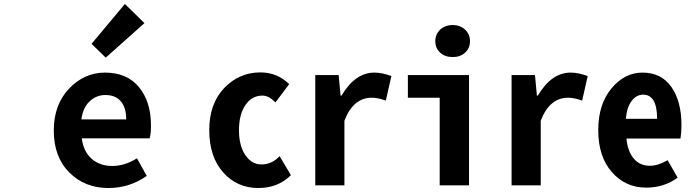

<svg xmlns="http://www.w3.org/2000/svg" viewBox="-20 -944 3530 978"><path d="M532.2 13.7Q412.1 13.7 333 -65.4Q253.9 -144.5 253.9 -279.3Q253.9 -410.2 331.5 -492.2Q409.2 -574.2 514.6 -574.2Q627 -574.2 688 -500Q749 -425.8 749 -305.7Q749 -261.7 742.2 -239.3H396.5Q405.3 -171.9 446.8 -135.3Q488.3 -98.6 551.8 -98.6Q616.2 -98.6 677.7 -137.7L727.5 -47.9Q639.6 13.7 532.2 13.7ZM394.5 -335.9H623Q623 -394.5 596.2 -427.2Q569.3 -460 516.6 -460Q470.7 -460 436.5 -427.7Q402.3 -395.5 394.5 -335.9ZM518.6 -650.4 446.3 -720.7 616.2 -923.8 715.8 -826.2Z M1295.9 13.7Q1187.5 13.7 1116.7 -65.9Q1045.9 -145.5 1045.9 -281.2Q1045.9 -416 1122.1 -495.6Q1198.2 -575.2 1306.6 -575.2Q1391.6 -575.2 1453.1 -515.6L1382.8 -421.9Q1350.6 -457 1316.4 -457Q1262.7 -457 1230 -408.7Q1197.3 -360.4 1197.3 -281.2Q1197.3 -202.1 1229.5 -154.3Q1261.7 -106.4 1311.5 -106.4Q1364.3 -106.4 1404.3 -148.4L1461.9 -51.8Q1396.5 13.7 1295.9 13.7Z M1585.9 0V-561.5H1705.1L1714.8 -457H1719.7Q1789.1 -574.2 1886.7 -574.2Q1925.8 -574.2 1973.6 -556.6L1945.3 -431.6Q1904.3 -446.3 1874 -446.3Q1779.3 -446.3 1734.4 -329.1V0Z M2219.7 0V-446.3H2057.6V-561.5H2369.1V0ZM2286.1 -653.3Q2247.1 -653.3 2222.2 -675.8Q2197.3 -698.2 2197.3 -734.4Q2197.3 -769.5 2222.2 -793Q2247.1 -816.4 2286.1 -816.4Q2324.2 -816.4 2349.1 -793Q2374 -769.5 2374 -734.4Q2374 -698.2 2349.1 -675.8Q2324.2 -653.3 2286.1 -653.3Z M2585.9 0V-561.5H2705.1L2714.8 -457H2719.7Q2789.1 -574.2 2886.7 -574.2Q2925.8 -574.2 2973.6 -556.6L2945.3 -431.6Q2904.3 -446.3 2874 -446.3Q2779.3 -446.3 2734.4 -329.1V0Z M3271.5 11.7Q3166 11.7 3096.7 -67.4Q3027.3 -146.5 3027.3 -281.2Q3027.3 -412.1 3094.2 -493.2Q3161.1 -574.2 3252.9 -574.2Q3348.6 -574.2 3399.9 -501Q3451.2 -427.7 3451.2 -306.6Q3451.2 -272.5 3446.3 -238.3H3170.9Q3177.7 -170.9 3209 -135.3Q3240.2 -99.6 3290 -99.6Q3332 -99.6 3380.9 -127.9L3431.6 -39.1Q3363.3 11.7 3271.5 11.7ZM3168 -338.9H3327.1Q3327.1 -461.9 3255.9 -461.9Q3221.7 -461.9 3197.3 -429.7Q3172.9 -397.5 3168 -338.9Z"/></svg>

Font: GenEi Gothic M Regular
Style: Bold
Weight: 700
Designer: o_tamon (Modified); [Source Han Sans]
Ryoko NISHIZUKA  (kana & ideographs); Paul D. Hunt (Latin, Greek & Cyrillic); Wenl
Version: Version 1.1a;Original Version 1.004